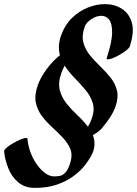

<svg xmlns="http://www.w3.org/2000/svg" viewBox="-92 -675 667 935"><path d="M428 -393Q454 -473 454 -517.5Q454 -562 439 -580Q424 -598 402 -598Q377 -598 352.5 -581.5Q328 -565 321 -546Q305 -502 314 -468Q323 -434 346 -406Q369 -378 396.5 -351.5Q424 -325 446.5 -297Q469 -269 477.5 -234.5Q486 -200 470 -155Q462 -132 445.5 -106Q429 -80 403 -49Q396 -41 384.5 -32.5Q373 -24 360 -17Q367 0 368 19Q369 38 363 59Q361 67 350 87.5Q339 108 318 134Q297 160 264 184Q231 208 185 224Q139 240 78 240Q29 240 -3 213Q-35 186 -51.5 144.5Q-68 103 -72 62Q-72 55 -59.5 44Q-47 33 -28.5 22.5Q-10 12 7.5 4.5Q25 -3 35 -3Q42 -3 42 2Q44 31 55 62.5Q66 94 84.5 121.5Q103 149 125.5 166.5Q148 184 173 184Q188 184 201.5 181Q215 178 228 163.5Q241 149 251 115Q262 78 250 49.5Q238 21 214 -4.5Q190 -30 162 -55.5Q134 -81 112 -110Q90 -139 82.5 -175.5Q75 -212 92 -260Q105 -297 135 -338Q165 -379 200 -406Q194 -427 195 -451.5Q196 -476 206 -504Q224 -554 258.5 -587.5Q293 -621 335.5 -638Q378 -655 419 -655Q465 -655 501 -632.5Q537 -610 550 -564.5Q563 -519 540 -449Q537 -441 524 -430.5Q511 -420 493 -409.5Q475 -399 459 -392.5Q443 -386 434 -386Q425 -386 428 -393ZM207 -320Q190 -273 199 -237Q208 -201 232 -171Q256 -141 285 -114Q314 -87 336 -58Q348 -77 354 -95Q370 -138 360 -172Q350 -206 325.5 -235.5Q301 -265 273 -293.5Q245 -322 223 -355Q213 -337 207 -320Z"/></svg>

Font: Story Script
Style: Regular
Weight: 400
Designer: Lana Roulhac, Ben Buysse
Version: Version 1.000; ttfautohint (v1.8.4.7-5d5b)